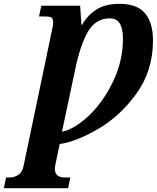

<svg xmlns="http://www.w3.org/2000/svg" viewBox="-88 -744 820 1004"><path d="M-56 184H-36Q-14 184 7.5 170.5Q29 157 36 120L183 -582Q190 -613 190 -625Q190 -648 179.5 -653Q169 -658 146 -658H116L128 -714H331L338 -614H341Q371 -666 417.5 -695Q464 -724 537 -724Q629 -724 670.5 -674.5Q712 -625 712 -533Q712 -375 626 -255.5Q540 -136 424 -69Q308 -2 224 9L204 106Q199 126 199 138Q199 164 213.5 174Q228 184 246 184H280L268 240H-68ZM555 -541Q555 -594 538.5 -621Q522 -648 486 -648Q413 -648 372.5 -579.5Q332 -511 305 -380L236 -55Q305 -70 380 -142.5Q455 -215 505 -321.5Q555 -428 555 -541Z"/></svg>

Font: Noto Serif NarrowExtraBold
Style: Italic
Weight: 800
Width: 4
Italic angle: -12°
Designer: Monotype Design Team
Foundry: Monotype Imaging Inc.
Version: Version 1.001